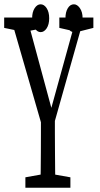

<svg xmlns="http://www.w3.org/2000/svg" viewBox="-29 -886 472 906"><path d="M90.8 0V-49.3L189 -66.9H204.1L303.2 -49.3V0ZM161.6 0Q162.6 -40 163.1 -80.8Q163.6 -121.6 163.8 -166.3Q164.1 -210.9 164.1 -259.5Q164.1 -308.1 164.1 -360.8H230Q230 -308.1 230 -259.8Q230 -211.4 230.5 -167.5Q231 -123.5 231.2 -81.3Q231.4 -39.1 232.4 0ZM175.8 -268.6 21.5 -803.2H98.1L225.1 -333.5H201.7L206.5 -352.5L331.1 -803.2H367.7L216.8 -268.6ZM-9.3 -754.4V-803.2H182.6V-754.4L90.8 -736.8H75.7ZM251 -754.4V-803.2H411.6V-754.4L342.3 -736.8H328.1ZM162.6 -734.4Q147 -734.4 134.8 -752.7Q122.6 -771 122.6 -799.8Q122.6 -829.1 134.5 -847.4Q146.5 -865.7 162.6 -865.7Q179.2 -865.7 191.2 -847.4Q203.1 -829.1 203.1 -799.8Q203.1 -770.5 191.2 -752.4Q179.2 -734.4 162.6 -734.4ZM319.8 -734.4Q303.2 -734.4 291.5 -752.7Q279.8 -771 279.8 -799.8Q279.8 -829.1 291 -847.4Q302.2 -865.7 319.8 -865.7Q335.4 -865.7 348.1 -847.4Q360.8 -829.1 360.8 -799.8Q360.8 -770.5 348.1 -752.4Q335.4 -734.4 319.8 -734.4Z"/></svg>

Font: Scarab Serif
Style: Condensed
Weight: 400
Designer: John Roberts
Foundry: Scarab
Version: 1.0